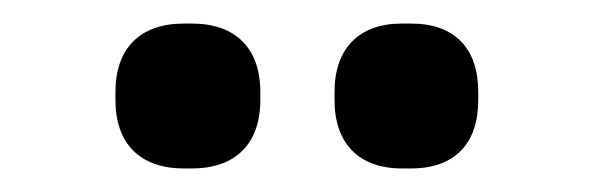

<svg xmlns="http://www.w3.org/2000/svg" viewBox="-20 -732 504 163"><path d="M78 -654V-647C78 -610 99 -589 136 -589H143C180 -589 201 -610 201 -647V-654C201 -691 180 -712 143 -712H136C99 -712 78 -691 78 -654ZM264 -647C264 -610 285 -589 321 -589H329C366 -589 386 -610 386 -647V-654C386 -691 366 -712 329 -712H321C285 -712 264 -691 264 -654Z"/></svg>

Font: LT Superior Serif Semibold
Style: Regular
Weight: 600
Designer: Daniel Lyons
Foundry: LyonsType
Version: Version 2.120;FEAKit 1.0